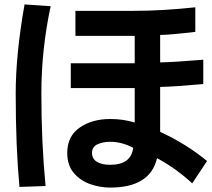

<svg xmlns="http://www.w3.org/2000/svg" viewBox="-20 -726 960 868"><path d="M68 119Q51 -62 51 -303Q51 -481 91 -706L209 -698Q167 -502 167 -303Q167 -82 186 115ZM849 103Q777 36 690 -11Q659 122 478 122Q434 122 389.5 107Q345 92 314.5 57Q284 22 284 -35Q284 -110 340 -149Q396 -188 478 -188Q538 -188 589 -172V-328H300V-440H589V-564H321V-677H587Q713 -677 863 -693V-582L839 -579Q822 -577 775 -572.5Q728 -568 704 -568V-444Q767 -445 899 -456V-346Q765 -334 704 -333V-130Q823 -75 916 2ZM478 -85Q445 -85 420.5 -73.5Q396 -62 396 -35Q396 -8 418 5.5Q440 19 478 19Q573 19 582 -58Q530 -85 478 -85Z"/></svg>

Font: LINE Seed Sans KR Bold
Style: Regular
Weight: 700
Designer: LINE BX Design & Sandoll Inc & Dalton Maag Ltd
Foundry: Sandoll Inc.
Version: Version 1.000